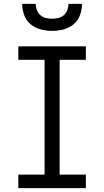

<svg xmlns="http://www.w3.org/2000/svg" viewBox="-20 -975 540 995"><path d="M75 0V-70H211V-665H75V-735H425V-665H289V-70H425V0ZM250 -815Q220 -815 191 -822.5Q162 -830 139 -849Q116 -868 105.5 -896.5Q95 -925 95 -955H165Q165 -939 171 -923Q177 -907 189 -896.5Q201 -886 217.5 -882Q234 -878 250 -878Q266 -878 282.5 -882Q299 -886 311 -896.5Q323 -907 329 -923Q335 -939 335 -955H405Q405 -925 394.5 -896.5Q384 -868 361 -849Q338 -830 309 -822.5Q280 -815 250 -815Z"/></svg>

Font: Iosevka Custom
Style: Regular
Weight: 400
Monospace: yes
Designer: Belleve Invis
Foundry: Belleve Invis
Version: Version 32.5.0; ttfautohint (v1.8.4)